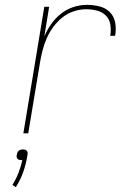

<svg xmlns="http://www.w3.org/2000/svg" viewBox="-20 -548 540 789"><path d="M76 0 162 -520H182L162 -398Q173 -424 190 -448.5Q207 -473 230.5 -491.5Q254 -510 281.5 -519Q309 -528 337 -528Q364 -528 389.5 -521.5Q415 -515 432 -497.5Q449 -480 453.5 -454Q458 -428 453 -401H433Q437 -424 433.5 -446.5Q430 -469 415 -484Q400 -499 378.5 -504.5Q357 -510 334 -510Q309 -510 283 -501.5Q257 -493 236 -476Q215 -459 198.5 -436.5Q182 -414 171.5 -389.5Q161 -365 154.5 -339.5Q148 -314 144 -289L96 0ZM45 221 31 212Q46 188 56 162Q66 136 72 110H68Q64 110 59.5 109Q55 108 52 104.5Q49 101 48.5 96.5Q48 92 49 88Q50 83 51.5 79Q53 75 57 71.5Q61 68 66 67Q71 66 75 66Q79 66 83 67Q87 68 90 71.5Q93 75 93.5 79Q94 83 93 88Q88 122 76.5 156Q65 190 45 221Z"/></svg>

Font: Iosevka Term Curly Thin
Style: Italic
Weight: 100
Italic angle: -9°
Designer: Belleve Invis
Foundry: Belleve Invis
Version: Version 32.3.0